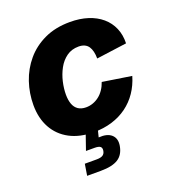

<svg xmlns="http://www.w3.org/2000/svg" viewBox="-137 -654 865 962"><g transform="rotate(-20 296.0 -173.0)"><path d="M270 10.3Q194.8 10.3 141.4 -18.3Q87.9 -46.9 59.3 -98.9Q30.8 -150.9 30.8 -220.7Q30.8 -283.2 50.5 -342Q70.3 -400.9 109.9 -447.8Q149.4 -494.6 208.3 -522.2Q267.1 -549.8 344.7 -549.8Q397.5 -549.8 439.9 -536.1Q482.4 -522.5 512.7 -496.6Q543 -470.7 558.6 -434.3Q574.2 -397.9 572.8 -353L411.1 -331.1Q411.1 -351.6 407.2 -367.9Q403.3 -384.3 395.5 -395.8Q387.7 -407.2 374.8 -413.3Q361.8 -419.4 343.3 -419.4Q306.2 -419.4 279.1 -399.9Q252 -380.4 234.9 -348.9Q217.8 -317.4 209.7 -281.7Q201.7 -246.1 201.7 -214.4Q201.7 -185.1 209.5 -163.8Q217.3 -142.6 233.9 -131.3Q250.5 -120.1 275.9 -120.1Q294.9 -120.1 312.7 -126.5Q330.6 -132.8 345.9 -144.8Q361.3 -156.7 373 -174.1Q384.8 -191.4 392.1 -212.9L546.4 -189Q532.7 -142.6 507.8 -106Q482.9 -69.3 447.3 -43.2Q411.6 -17.1 366.9 -3.4Q322.3 10.3 270 10.3ZM162.6 204.1 172.4 143.1H235.8Q257.8 143.1 268.6 136Q279.3 128.9 281.7 113.8Q284.2 98.6 275.9 91.8Q267.6 85 245.6 85H199.7L236.3 -20.5H296.9L293.5 0L282.7 43Q328.6 39.6 351.3 60.1Q374 80.6 367.7 118.7Q359.9 164.1 328.4 184.1Q296.9 204.1 235.4 204.1Z"/></g></svg>

Font: Inter 16pt ExtraBold
Style: Italic
Weight: 800
Italic angle: -9.3988°
Version: Version 4.001;git-66647c0bb